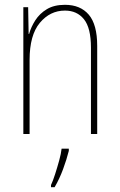

<svg xmlns="http://www.w3.org/2000/svg" viewBox="-20 -557 498 798"><path d="M250 -537Q314 -537 349 -496Q384 -455 384 -366V0H358V-359Q358 -441 329 -477Q300 -513 250 -513Q188 -513 145.5 -462Q103 -411 103 -308V0H77V-527H97L99 -416H101Q109 -445 127 -473Q145 -501 175 -519Q205 -537 250 -537ZM266 70Q257 106 242 146.5Q227 187 207 221H192V212Q200 195 209 167Q218 139 226 110Q234 81 236 61H266Z"/></svg>

Font: Noto Sans Lao Looped Condensed Thin
Style: Regular
Weight: 100
Width: 3
Designer: Mark Frömberg, Ben Mitchell
Foundry: The Fontpad Ltd
Version: Version 1.002; ttfautohint (v1.8.4.7-5d5b)